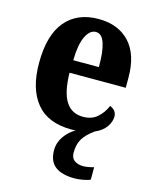

<svg xmlns="http://www.w3.org/2000/svg" viewBox="-118 -627 751 943"><g transform="rotate(15 258.0 -155.5)"><path d="M354 238Q288 238 254 212Q220 186 220 130Q220 91 243 58.5Q266 26 298 9Q293 10 287.5 10Q282 10 276 10Q156 10 97 -62Q38 -134 38 -265Q38 -406 97.5 -477.5Q157 -549 266 -549Q366 -549 423.5 -487.5Q481 -426 481 -308V-257H195Q197 -157 227 -111Q257 -65 314 -65Q359 -65 387 -90Q415 -115 430 -151Q444 -146 454 -134.5Q464 -123 464 -106Q464 -80 446 -53.5Q428 -27 389 -10Q351 17 333.5 45.5Q316 74 316 117Q316 144 333.5 156.5Q351 169 377 169Q400 169 432 160V223Q418 230 393.5 234Q369 238 354 238ZM327 -321Q328 -397 314 -440.5Q300 -484 269 -484Q238 -484 218 -442Q198 -400 197 -321Z"/></g></svg>

Font: Noto Serif Thai Condensed ExtraBold
Style: Regular
Weight: 800
Width: 3
Designer: Monotype Design Team
Foundry: Monotype Imaging Inc.
Version: Version 2.002; ttfautohint (v1.8.4.7-5d5b)